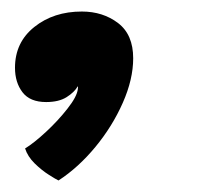

<svg xmlns="http://www.w3.org/2000/svg" viewBox="-20 -177 374 333"><path d="M81.5 136Q77 134 64.8 126.2Q52.5 118.5 40.2 106.5Q28 94.5 23.5 80.5Q39 71 60 51.5Q81 32 97.2 11.2Q113.5 -9.5 115 -22.5Q115.5 -26 115 -27.5Q109 -17 95.5 -8.5Q82 0 60 0Q32 0 19 -17Q6 -34 6 -59.5Q6 -103.5 39.5 -130.2Q73 -157 122 -157Q158.5 -157 184.8 -137Q211 -117 211 -76Q211 -39.5 193 1.2Q175 42 145.5 77.8Q116 113.5 81.5 136Z"/></svg>

Font: Grandstander Medium
Style: Italic
Weight: 500
Italic angle: -15°
Designer: Tyler Finck
Foundry: Etcetera Type Co
Version: Version 1.200; ttfautohint (v1.8.3)